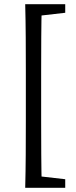

<svg xmlns="http://www.w3.org/2000/svg" viewBox="-20 -735 360 914"><path d="M139.4 159V103.2H159.5L290.5 118.2V159ZM139.4 -659.2V-715H290.5V-674.2L159.5 -659.2ZM103 -158V-398Q103 -477 102.5 -556.5Q102 -636 100 -715H178.9Q176.9 -638 176.4 -558Q175.9 -478 175.9 -398V-158Q175.9 -79 176.4 0.5Q176.9 80 178.9 159H100Q102 82 102.5 2Q103 -78 103 -158Z"/></svg>

Font: Adobe Variable Font Prototype
Style: Regular
Weight: 389
Designer: Frank Grießhammer
Foundry: Adobe
Version: Version 1.004;hotconv 1.0.113;makeotfexe 2.5.65598